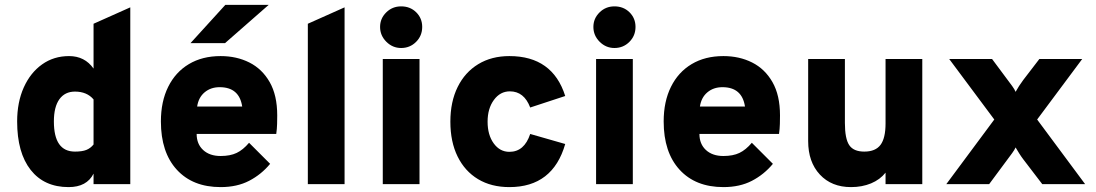

<svg xmlns="http://www.w3.org/2000/svg" viewBox="-20 -752 4476 784"><path d="M260 12Q160.5 12 105.2 -58.2Q50 -128.5 50 -256Q50 -334.5 77 -394.8Q104 -455 151.8 -489Q199.5 -523 262 -523Q326 -523 362 -472V-655L512 -722V0H362V-43Q334.5 12 260 12ZM286 -133Q315.5 -133 332.5 -139.8Q349.5 -146.5 362 -162V-346Q335 -378 286 -378Q245 -378 222.5 -346.8Q200 -315.5 200 -256Q200 -133 286 -133Z M881 12Q767 12 702 -59Q637 -130 637 -256Q637 -337.5 666.8 -397.5Q696.5 -457.5 751.2 -490.2Q806 -523 881 -523Q946 -523 998.2 -496.8Q1050.5 -470.5 1081.2 -416.8Q1112 -363 1112 -281Q1112 -267 1111.5 -246.2Q1111 -225.5 1108 -205H783Q783 -164 809.5 -139.5Q836 -115 881 -115Q920 -115 946.2 -127.5Q972.5 -140 997 -169L1083 -83Q1047 -39.5 997.5 -13.8Q948 12 881 12ZM785 -317H969Q957 -396 877 -396Q840.5 -396 815.5 -375Q790.5 -354 785 -317ZM758 -576 900 -732H1077L899 -576Z M1237 0V-655L1387 -722V0Z M1618 -556Q1583 -556 1557.5 -581.5Q1532 -607 1532 -642Q1532 -676.5 1557 -701.2Q1582 -726 1618 -726Q1655 -726 1679.5 -701.8Q1704 -677.5 1704 -642Q1704 -606 1679 -581Q1654 -556 1618 -556ZM1543 0V-511H1693V0Z M2060 12Q1986 12 1932 -20.5Q1878 -53 1848.5 -113Q1819 -173 1819 -255Q1819 -336.5 1848.8 -396.8Q1878.5 -457 1932.8 -490Q1987 -523 2060 -523Q2236.5 -523 2288 -360L2145 -313Q2120 -379 2062 -379Q2022.5 -379 1996.8 -344Q1971 -309 1971 -255Q1971 -201 1996 -166.5Q2021 -132 2060 -132Q2121 -132 2145 -205L2288 -164Q2237.5 12 2060 12Z M2489 -556Q2454 -556 2428.5 -581.5Q2403 -607 2403 -642Q2403 -676.5 2428 -701.2Q2453 -726 2489 -726Q2526 -726 2550.5 -701.8Q2575 -677.5 2575 -642Q2575 -606 2550 -581Q2525 -556 2489 -556ZM2414 0V-511H2564V0Z M2934 12Q2820 12 2755 -59Q2690 -130 2690 -256Q2690 -337.5 2719.8 -397.5Q2749.5 -457.5 2804.2 -490.2Q2859 -523 2934 -523Q2999 -523 3051.2 -496.8Q3103.5 -470.5 3134.2 -416.8Q3165 -363 3165 -281Q3165 -267 3164.5 -246.2Q3164 -225.5 3161 -205H2836Q2836 -164 2862.5 -139.5Q2889 -115 2934 -115Q2973 -115 2999.2 -127.5Q3025.5 -140 3050 -169L3136 -83Q3100 -39.5 3050.5 -13.8Q3001 12 2934 12ZM2838 -317H3022Q3010 -396 2930 -396Q2893.5 -396 2868.5 -375Q2843.5 -354 2838 -317Z M3455 12Q3375.5 12 3327.8 -39.2Q3280 -90.5 3280 -176V-511H3430V-250Q3430 -185.5 3447.8 -159.2Q3465.5 -133 3509 -133Q3555 -133 3575.5 -160.5Q3596 -188 3596 -248V-511H3746V0H3596V-47Q3573.5 -18.5 3536.8 -3.2Q3500 12 3455 12Z M3844 0 4040 -264 3856 -511H4031L4095 -425Q4103.5 -414 4113.2 -400.5Q4123 -387 4127 -377Q4132.5 -387 4141.2 -400.8Q4150 -414.5 4158 -425L4224 -511H4399L4215 -264L4411 0H4236L4158 -102Q4150 -112.5 4141.2 -126.5Q4132.5 -140.5 4127 -150Q4123 -140.5 4112.8 -126.5Q4102.5 -112.5 4095 -102.5L4019 0Z"/></svg>

Font: Overpass Black
Style: Regular
Weight: 900
Designer: Delve Withrington, Dave Bailey, Thomas Jockin
Foundry: Delve Fonts LLC
Version: Version 4.000; ttfautohint (v1.8.3)